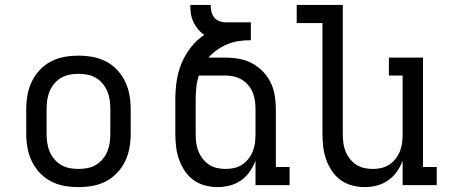

<svg xmlns="http://www.w3.org/2000/svg" viewBox="-20 -755 1840 783"><path d="M300 8Q271 8 242.5 3Q214 -2 188 -15.5Q162 -29 142 -50.5Q122 -72 109.5 -98Q97 -124 92 -152.5Q87 -181 87 -210V-310Q87 -339 92 -367.5Q97 -396 109.5 -422Q122 -448 142 -469.5Q162 -491 188 -504.5Q214 -518 242.5 -523Q271 -528 300 -528Q329 -528 357.5 -523Q386 -518 412 -504.5Q438 -491 458 -469.5Q478 -448 490.5 -422Q503 -396 508 -367.5Q513 -339 513 -310V-210Q513 -181 508 -152.5Q503 -124 490.5 -98Q478 -72 458 -50.5Q438 -29 412 -15.5Q386 -2 357.5 3Q329 8 300 8ZM300 -66Q318 -66 336.5 -69.5Q355 -73 371 -82.5Q387 -92 399 -106.5Q411 -121 418 -138Q425 -155 427.5 -173.5Q430 -192 430 -210V-310Q430 -328 427.5 -346.5Q425 -365 418 -382Q411 -399 399 -413.5Q387 -428 371 -437.5Q355 -447 336.5 -450.5Q318 -454 300 -454Q282 -454 263.5 -450.5Q245 -447 229 -437.5Q213 -428 201 -413.5Q189 -399 182 -382Q175 -365 172.5 -346.5Q170 -328 170 -310V-210Q170 -192 172.5 -173.5Q175 -155 182 -138Q189 -121 201 -106.5Q213 -92 229 -82.5Q245 -73 263.5 -69.5Q282 -66 300 -66Z M867 8Q841 8 815 1Q789 -6 768 -21.5Q747 -37 732.5 -59.5Q718 -82 709.5 -106.5Q701 -131 698 -157.5Q695 -184 695 -210V-349Q695 -387 700.5 -424.5Q706 -462 720.5 -497Q735 -532 758.5 -562Q782 -592 813 -613Q798 -623 787 -636.5Q776 -650 768.5 -666Q761 -682 758.5 -699.5Q756 -717 756 -735H839Q839 -722 842 -708.5Q845 -695 853 -684.5Q861 -674 874 -669Q887 -664 900 -664H1003V-591Q978 -591 954 -587.5Q930 -584 908 -575Q886 -566 866 -552Q846 -538 830 -520H900Q928 -520 955.5 -515Q983 -510 1007.5 -497Q1032 -484 1052 -463.5Q1072 -443 1084 -418Q1096 -393 1100.5 -365.5Q1105 -338 1105 -310V-74H1161V0H1022V-100Q1013 -76 998.5 -55Q984 -34 963 -19.5Q942 -5 917.5 1.5Q893 8 867 8ZM900 -66Q918 -66 935.5 -70Q953 -74 968 -84Q983 -94 994 -108.5Q1005 -123 1011.5 -139.5Q1018 -156 1020 -174Q1022 -192 1022 -210V-310Q1022 -327 1019.5 -344.5Q1017 -362 1010.5 -378Q1004 -394 992.5 -407.5Q981 -421 966.5 -430Q952 -439 934.5 -443Q917 -447 900 -447H791Q783 -423 780.5 -398.5Q778 -374 778 -349V-210Q778 -192 780 -174Q782 -156 788.5 -139.5Q795 -123 806 -108.5Q817 -94 832 -84Q847 -74 864.5 -70Q882 -66 900 -66Z M1467 8Q1441 8 1415 1Q1389 -6 1368 -21.5Q1347 -37 1332.5 -59.5Q1318 -82 1309.5 -106.5Q1301 -131 1298 -157.5Q1295 -184 1295 -210V-661H1190V-735H1378V-210Q1378 -192 1380 -174Q1382 -156 1388.5 -139.5Q1395 -123 1406 -108.5Q1417 -94 1432 -84Q1447 -74 1464.5 -70Q1482 -66 1500 -66Q1518 -66 1535.5 -70Q1553 -74 1568 -84Q1583 -94 1594 -108.5Q1605 -123 1611.5 -139.5Q1618 -156 1620 -174Q1622 -192 1622 -210V-447H1566V-520H1705V-74H1761V0H1622V-100Q1613 -76 1598.5 -55Q1584 -34 1563 -19.5Q1542 -5 1517.5 1.5Q1493 8 1467 8Z"/></svg>

Font: Iosevka Etoile
Style: Regular
Weight: 400
Designer: Belleve Invis
Foundry: Belleve Invis
Version: Version 33.2.4